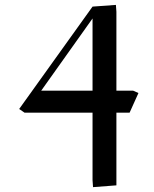

<svg xmlns="http://www.w3.org/2000/svg" viewBox="-20 -459 628 782"><path d="M58.1 -15.1 356.9 -432.1 452.1 -439 454.1 -411.1V-89.8H522L543.9 -80.1L507.8 0H454.1V295.9L358.9 303.2L356.9 274.9V0H80.1ZM147.9 -89.8H356.9V-383.8Z"/></svg>

Font: Dehuti
Style: Bold
Weight: 700
Version: Version 1.2